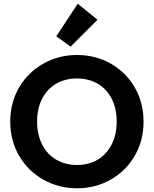

<svg xmlns="http://www.w3.org/2000/svg" viewBox="-20 -1003 825 1030"><path d="M282 -808 397 -983 503 -897 359 -753ZM393 7Q295 7 213 -39Q131 -85 83 -166.5Q35 -248 35 -351Q35 -453 83 -534.5Q131 -616 213 -662Q295 -708 393 -708Q492 -708 573.5 -662Q655 -616 702.5 -534.5Q750 -453 750 -351Q750 -248 702.5 -166.5Q655 -85 573 -39Q491 7 393 7ZM393 -118Q456 -118 504 -146.5Q552 -175 579 -228Q606 -281 606 -351Q606 -421 579 -473.5Q552 -526 504 -554Q456 -582 393 -582Q330 -582 281.5 -554Q233 -526 206 -473.5Q179 -421 179 -351Q179 -281 206 -228Q233 -175 281.5 -146.5Q330 -118 393 -118Z"/></svg>

Font: Fz Poppins SemBd
Style: Regular
Weight: 600
Designer: Ninad Kale (Devanagari), Jonny Pinhorn (Latin)
Foundry: Indian Type Foundry
Version: Vit hóa bi Vntype.Com & FontZin.Com